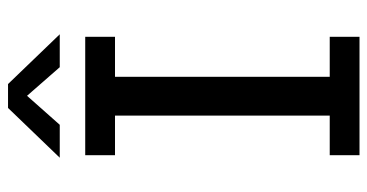

<svg xmlns="http://www.w3.org/2000/svg" viewBox="-244 -694 937 490"><g transform="rotate(-90 225.0 -448.5)"><path d="M74.5 0V-76H175.5V-624H74.5V-700H376.5V-624H274.5V-76H376.5V0ZM68 -765 195 -897H256L383 -765H299L226 -848.5L152 -765Z"/></g></svg>

Font: Trispace Condensed
Style: Regular
Weight: 400
Width: 3
Designer: Tyler Finck
Foundry: Etcetera Type Company
Version: Version 1.210; ttfautohint (v1.8.3)